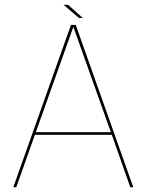

<svg xmlns="http://www.w3.org/2000/svg" viewBox="-20 -781 613 801"><path d="M35.5 0H48L125.5 -218.5H446.5L523.5 0H536L296 -677H276ZM129.5 -229.5 285.5 -667.5H286.5L442.5 -229.5ZM309.5 -706H325.5L264 -761H245Z"/></svg>

Font: Anybody UltraCondensed Thin Thin
Style: Regular
Weight: 250
Version: Version 1.111